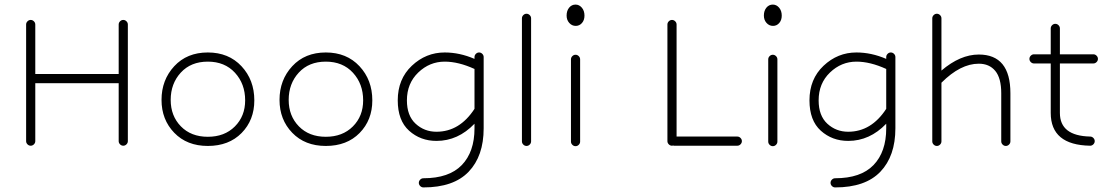

<svg xmlns="http://www.w3.org/2000/svg" viewBox="-20 -627 4842 838"><path d="M94 -11V-520Q94 -528 100 -534Q106 -540 114 -540Q122 -540 128 -534Q134 -528 134 -520V-304H498V-520Q498 -528 504 -534Q510 -540 518 -540Q526 -540 532 -534Q538 -528 538 -520V-11Q538 -3 532 3Q526 9 518 9Q510 9 504 3Q498 -3 498 -11V-264H134V-11Q134 -3 128 3Q122 9 114 9Q106 9 100 3Q94 -3 94 -11Z M887 10Q796 10 740.5 -47.5Q685 -105 685 -191Q685 -278 740.5 -338Q796 -398 887 -398Q978 -398 1034 -338Q1090 -278 1090 -189Q1090 -103 1034.5 -46.5Q979 10 887 10ZM1050 -189Q1050 -261 1005.5 -309.5Q961 -358 887 -358Q813 -358 769 -310Q725 -262 725 -191Q725 -121 769.5 -75.5Q814 -30 887 -30Q960 -30 1005 -75Q1050 -120 1050 -189Z M1402 10Q1311 10 1255.5 -47.5Q1200 -105 1200 -191Q1200 -278 1255.5 -338Q1311 -398 1402 -398Q1493 -398 1549 -338Q1605 -278 1605 -189Q1605 -103 1549.5 -46.5Q1494 10 1402 10ZM1565 -189Q1565 -261 1520.5 -309.5Q1476 -358 1402 -358Q1328 -358 1284 -310Q1240 -262 1240 -191Q1240 -121 1284.5 -75.5Q1329 -30 1402 -30Q1475 -30 1520 -75Q1565 -120 1565 -189Z M1885 -12Q1815 -12 1765.5 -56.5Q1716 -101 1716 -189Q1716 -282 1777.5 -340Q1839 -398 1921 -398Q1986 -398 2051 -370V-378Q2051 -386 2057 -392Q2063 -398 2071 -398Q2079 -398 2085 -392Q2091 -386 2091 -378V-67Q2091 54 2025.5 122.5Q1960 191 1828 191Q1820 191 1814 185Q1808 179 1808 171Q1808 163 1814 157Q1820 151 1828 151Q1940 151 1995.5 93.5Q2051 36 2051 -67V-87Q1979 -12 1885 -12ZM1885 -52Q1986 -52 2051 -152V-326Q1981 -358 1921 -358Q1855 -358 1805.5 -310.5Q1756 -263 1756 -189Q1756 -122 1794 -87Q1832 -52 1885 -52Z M2258 -10V-547Q2258 -555 2264 -561Q2270 -567 2278 -567Q2286 -567 2292 -561Q2298 -555 2298 -547V-10Q2298 -2 2292 4Q2286 10 2278 10Q2270 10 2264 4Q2258 -2 2258 -10Z M2472 -9V-368Q2472 -376 2478 -382Q2484 -388 2492 -388Q2500 -388 2506 -382Q2512 -376 2512 -368V-9Q2512 -1 2506 5Q2500 11 2492 11Q2484 11 2478 5Q2472 -1 2472 -9ZM2493 -514Q2476 -514 2464.5 -527Q2453 -540 2453 -559Q2453 -580 2464 -593.5Q2475 -607 2492 -607Q2508 -607 2519.5 -593.5Q2531 -580 2531 -559Q2531 -539 2520 -526.5Q2509 -514 2493 -514Z M3198 9H2922Q2919 9 2917 8Q2916 9 2913 9Q2905 9 2899 3Q2893 -3 2893 -11V-520Q2893 -528 2899 -534Q2905 -540 2913 -540Q2921 -540 2927 -534Q2933 -528 2933 -520V-31H3198Q3206 -31 3212 -25Q3218 -19 3218 -11Q3218 -3 3212 3Q3206 9 3198 9Z M3333 -9V-368Q3333 -376 3339 -382Q3345 -388 3353 -388Q3361 -388 3367 -382Q3373 -376 3373 -368V-9Q3373 -1 3367 5Q3361 11 3353 11Q3345 11 3339 5Q3333 -1 3333 -9ZM3354 -514Q3337 -514 3325.5 -527Q3314 -540 3314 -559Q3314 -580 3325 -593.5Q3336 -607 3353 -607Q3369 -607 3380.5 -593.5Q3392 -580 3392 -559Q3392 -539 3381 -526.5Q3370 -514 3354 -514Z M3682 -12Q3612 -12 3562.5 -56.5Q3513 -101 3513 -189Q3513 -282 3574.5 -340Q3636 -398 3718 -398Q3783 -398 3848 -370V-378Q3848 -386 3854 -392Q3860 -398 3868 -398Q3876 -398 3882 -392Q3888 -386 3888 -378V-67Q3888 54 3822.5 122.5Q3757 191 3625 191Q3617 191 3611 185Q3605 179 3605 171Q3605 163 3611 157Q3617 151 3625 151Q3737 151 3792.5 93.5Q3848 36 3848 -67V-87Q3776 -12 3682 -12ZM3682 -52Q3783 -52 3848 -152V-326Q3778 -358 3718 -358Q3652 -358 3602.5 -310.5Q3553 -263 3553 -189Q3553 -122 3591 -87Q3629 -52 3682 -52Z M4049 -10V-547Q4049 -555 4055 -561Q4061 -567 4069 -567Q4077 -567 4083 -561Q4089 -555 4089 -547V-319Q4171 -389 4252 -389Q4390 -389 4390 -220V-10Q4390 -2 4384 4Q4378 10 4370 10Q4362 10 4356 4Q4350 -2 4350 -10V-220Q4350 -286 4324 -317.5Q4298 -349 4252 -349Q4172 -349 4089 -266V-10Q4089 -2 4083 4Q4077 10 4069 10Q4061 10 4055 4Q4049 -2 4049 -10Z M4752 -350H4606V-134Q4606 -34 4738 -31Q4746 -31 4752 -25Q4758 -19 4758 -11Q4758 -3 4752 3Q4746 9 4738 9Q4566 6 4566 -134V-350H4493Q4485 -350 4479 -356Q4473 -362 4473 -370Q4473 -378 4479 -384Q4485 -390 4493 -390H4566V-503Q4566 -511 4572 -517Q4578 -523 4586 -523Q4594 -523 4600 -517Q4606 -511 4606 -503V-390H4752Q4760 -390 4766 -384Q4772 -378 4772 -370Q4772 -362 4766 -356Q4760 -350 4752 -350Z"/></svg>

Font: Hoogli Light
Style: Regular
Weight: 300
Designer: Anand Singh Naorem
Foundry: Brand New Type
Version: Version 1.00 b007